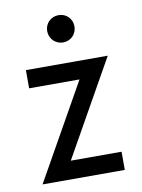

<svg xmlns="http://www.w3.org/2000/svg" viewBox="-72 -643 512 693"><g transform="rotate(-10 184.0 -296.0)"><path d="M190.3 -491.7C218.8 -491.7 240.3 -513.9 240.3 -541.7C240.3 -570.1 218.8 -591.7 190.3 -591.7C162.5 -591.7 140.3 -570.1 140.3 -541.7C140.3 -513.9 162.5 -491.7 190.3 -491.7ZM27.8 0H329.2V-66.7H143.1L340.3 -416.7H40.3V-350H225Z"/></g></svg>

Font: Afacad
Style: Regular
Weight: 400
Designer: Kristian Moeller
Foundry: Dicotype
Version: Version 1.000